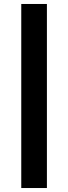

<svg xmlns="http://www.w3.org/2000/svg" viewBox="-20 -835 343 966"><path d="M87 -815H216V111H87Z"/></svg>

Font: Bitter ExtraBold
Style: Regular
Weight: 800
Designer: Sol Matas, and Bitter project Authors
Foundry: Sol Matas
Version: Version 2.001